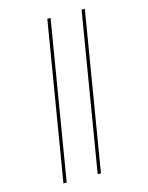

<svg xmlns="http://www.w3.org/2000/svg" viewBox="-139 -909 879 1137"><g transform="rotate(-15 300.0 -340.0)"><path d="M315 143 475 -823H495L335 143ZM105 143 265 -823H285L125 143Z"/></g></svg>

Font: Iosevka Thin Extended
Style: Italic
Weight: 100
Width: 7
Italic angle: -9°
Monospace: yes
Designer: Belleve Invis
Foundry: Belleve Invis
Version: Version 32.5.0; ttfautohint (v1.8.4)